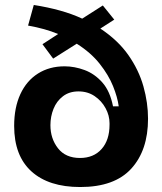

<svg xmlns="http://www.w3.org/2000/svg" viewBox="-20 -738 653 773"><path d="M303 15Q176 15 106.5 -48Q37 -111 37 -231Q37 -305 62 -359Q87 -413 133 -442Q179 -471 240 -471Q280 -471 320.5 -456Q361 -441 392 -406Q423 -371 435 -310H458Q453 -347 435 -391.5Q417 -436 381.5 -481Q346 -526 289 -562L194 -502L151 -560L214 -601Q188 -612 157.5 -620.5Q127 -629 93 -635L116 -718Q173 -709 221.5 -695.5Q270 -682 311 -663L394 -716L440 -659L384 -623Q455 -576 497 -516Q539 -456 557.5 -390Q576 -324 576 -260Q576 -133 508.5 -59Q441 15 303 15ZM302 -102Q357 -102 389 -138Q421 -174 421 -236V-242Q421 -273 405 -302.5Q389 -332 361 -351Q333 -370 296 -370Q259 -370 233.5 -350.5Q208 -331 195.5 -300Q183 -269 183 -234Q183 -180 213.5 -141Q244 -102 302 -102Z"/></svg>

Font: Bricolage Grotesque 12pt Bricolage Grotesque 10pt Regular
Style: Bold
Weight: 700
Designer: Mathieu Triay
Foundry: Atelier Triay
Version: Version 1.001; ttfautohint (v1.8.4.7-5d5b);gftools[0.9.33.de